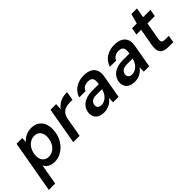

<svg xmlns="http://www.w3.org/2000/svg" viewBox="35 -1504 2566 2566"><g transform="rotate(-45 1318.5 -221.0)"><path d="M-15 220 116 -521H223L222 -449Q241 -472 267.5 -491.5Q294 -511 327.5 -522Q361 -533 402 -533Q473 -533 519.5 -498.5Q566 -464 585 -404Q604 -344 592 -267Q584 -207 558 -156Q532 -105 493.5 -67.5Q455 -30 408 -9Q361 12 309 12Q271 12 240.5 2Q210 -8 189 -26.5Q168 -45 156 -71L105 220ZM300 -92Q342 -92 377.5 -113.5Q413 -135 437 -173.5Q461 -212 469 -264Q477 -314 465 -351.5Q453 -389 425.5 -409Q398 -429 358 -429Q315 -429 279.5 -407.5Q244 -386 219.5 -347Q195 -308 187 -256Q180 -206 191.5 -169.5Q203 -133 231 -112.5Q259 -92 300 -92Z M667 0 758 -521H865L859 -429Q884 -464 917.5 -487Q951 -510 992 -521.5Q1033 -533 1081 -533L1060 -407H998Q970 -407 943.5 -400Q917 -393 894.5 -377.5Q872 -362 856.5 -335Q841 -308 834 -267L787 0Z M1244 12Q1184 12 1148 -9Q1112 -30 1098 -66Q1084 -102 1090 -144Q1098 -194 1128.5 -230.5Q1159 -267 1210.5 -287Q1262 -307 1332 -307H1457Q1464 -350 1460 -378.5Q1456 -407 1436 -421Q1416 -435 1376 -435Q1337 -435 1307.5 -417.5Q1278 -400 1265 -366H1147Q1162 -418 1197.5 -455.5Q1233 -493 1284 -513Q1335 -533 1393 -533Q1465 -533 1510.5 -509Q1556 -485 1574 -439.5Q1592 -394 1581 -330L1523 0H1420L1422 -81Q1408 -61 1390 -44Q1372 -27 1349.5 -14.5Q1327 -2 1300.5 5Q1274 12 1244 12ZM1286 -83Q1313 -83 1337.5 -94Q1362 -105 1382.5 -124.5Q1403 -144 1417 -169.5Q1431 -195 1438 -224L1439 -229H1331Q1296 -229 1272 -220Q1248 -211 1235 -194Q1222 -177 1218 -155Q1214 -121 1232 -102Q1250 -83 1286 -83Z M1823 12Q1763 12 1727 -9Q1691 -30 1677 -66Q1663 -102 1669 -144Q1677 -194 1707.5 -230.5Q1738 -267 1789.5 -287Q1841 -307 1911 -307H2036Q2043 -350 2039 -378.5Q2035 -407 2015 -421Q1995 -435 1955 -435Q1916 -435 1886.5 -417.5Q1857 -400 1844 -366H1726Q1741 -418 1776.5 -455.5Q1812 -493 1863 -513Q1914 -533 1972 -533Q2044 -533 2089.5 -509Q2135 -485 2153 -439.5Q2171 -394 2160 -330L2102 0H1999L2001 -81Q1987 -61 1969 -44Q1951 -27 1928.5 -14.5Q1906 -2 1879.5 5Q1853 12 1823 12ZM1865 -83Q1892 -83 1916.5 -94Q1941 -105 1961.5 -124.5Q1982 -144 1996 -169.5Q2010 -195 2017 -224L2018 -229H1910Q1875 -229 1851 -220Q1827 -211 1814 -194Q1801 -177 1797 -155Q1793 -121 1811 -102Q1829 -83 1865 -83Z M2464 0Q2412 0 2377.5 -16.5Q2343 -33 2329.5 -70Q2316 -107 2326 -170L2370 -421H2281L2299 -521H2388L2427 -662H2533L2508 -521H2647L2629 -421H2490L2446 -169Q2440 -131 2453.5 -116.5Q2467 -102 2506 -102H2575L2557 0Z"/></g></svg>

Font: DM Sans 10pt SemiBold
Style: Italic
Weight: 600
Italic angle: -10°
Version: Version 4.004;gftools[0.9.30]